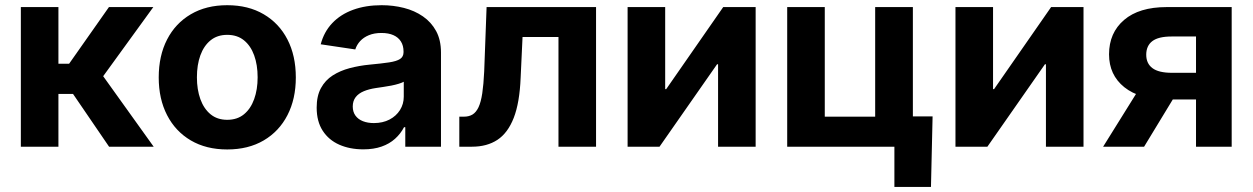

<svg xmlns="http://www.w3.org/2000/svg" viewBox="-20 -570 4867 746"><path d="M61 0V-542.5H207V-322.3H248.5L403.3 -542.5H575.7L380.9 -273.9L577.1 0H403.8L263.7 -205.1H207V0Z M862.8 10.7Q781.2 10.7 721.4 -24.4Q661.6 -59.6 629.2 -122.6Q596.7 -185.5 596.7 -269Q596.7 -353.5 629.2 -416.5Q661.6 -479.5 721.4 -514.6Q781.2 -549.8 862.8 -549.8Q944.8 -549.8 1004.6 -514.6Q1064.5 -479.5 1096.9 -416.5Q1129.4 -353.5 1129.4 -269Q1129.4 -185.5 1096.9 -122.6Q1064.5 -59.6 1004.6 -24.4Q944.8 10.7 862.8 10.7ZM862.8 -104.5Q901.9 -104.5 928 -126Q954.1 -147.5 967.5 -184.8Q981 -222.2 981 -269.5Q981 -317.9 967.5 -355Q954.1 -392.1 928 -413.3Q901.9 -434.6 862.8 -434.6Q824.2 -434.6 798.1 -413.3Q772 -392.1 758.5 -355Q745.1 -317.9 745.1 -269.5Q745.1 -222.2 758.5 -184.8Q772 -147.5 798.1 -126Q824.2 -104.5 862.8 -104.5Z M1391.6 10.3Q1339.4 10.3 1298.3 -7.8Q1257.3 -25.9 1233.9 -62Q1210.4 -98.1 1210.4 -151.9Q1210.4 -197.3 1227.1 -227.8Q1243.7 -258.3 1272.7 -276.9Q1301.8 -295.4 1338.6 -305.2Q1375.5 -314.9 1415.5 -318.8Q1462.9 -323.2 1491.9 -327.6Q1521 -332 1534.4 -340.8Q1547.9 -349.6 1547.9 -367.2V-369.6Q1547.9 -392.6 1537.8 -408.7Q1527.8 -424.8 1508.8 -433.3Q1489.7 -441.9 1461.9 -441.9Q1434.1 -441.9 1413.3 -433.3Q1392.6 -424.8 1379.4 -410.4Q1366.2 -396 1360.4 -377.9L1226.1 -397.9Q1238.8 -446.3 1271 -480.2Q1303.2 -514.2 1352.1 -532Q1400.9 -549.8 1462.9 -549.8Q1507.8 -549.8 1549.3 -539.3Q1590.8 -528.8 1623.3 -506.3Q1655.8 -483.9 1674.6 -449.2Q1693.4 -414.6 1693.4 -365.7V0H1554.7V-75.7H1549.8Q1536.6 -50.3 1514.9 -30.8Q1493.2 -11.2 1462.6 -0.5Q1432.1 10.3 1391.6 10.3ZM1432.6 -91.8Q1467.3 -91.8 1493.4 -105.5Q1519.5 -119.1 1534.2 -142.6Q1548.8 -166 1548.8 -194.3V-252.4Q1542 -248.5 1529.3 -244.6Q1516.6 -240.7 1500.7 -237.5Q1484.9 -234.4 1469.2 -232.2Q1453.6 -230 1440.9 -228Q1414.1 -224.1 1393.6 -215.6Q1373 -207 1361.8 -192.4Q1350.6 -177.7 1350.6 -156.2Q1350.6 -135.3 1361.1 -120.8Q1371.6 -106.4 1390.1 -99.1Q1408.7 -91.8 1432.6 -91.8Z M1764.6 0V-116.7H1782.7Q1802.2 -116.7 1816.2 -125.2Q1830.1 -133.8 1839.4 -153.6Q1848.6 -173.3 1853.8 -207.5Q1858.9 -241.7 1861.3 -292.5L1870.6 -542.5H2295.9V0H2149.9V-426.3H2010.3L2002.9 -268.1Q1999 -170.9 1976.1 -112.1Q1953.1 -53.2 1912.6 -26.6Q1872.1 0 1814 0Z M2916 0H2770V-320.3H2766.1L2542.5 0H2418.5V-542.5H2564.5V-223.6H2568.4L2790 -542.5H2916Z M3038.6 0V-542.5H3184.6V-116.7H3380.4V-542.5H3526.9V0ZM3455.1 156.2V0H3413.1V-117.7H3603.5L3597.2 156.2Z M4189.9 0H4043.9V-320.3H4040L3816.4 0H3692.4V-542.5H3838.4V-223.6H3842.3L4064 -542.5H4189.9Z M4765.6 0H4627V-428.2H4532.2Q4481 -428.2 4457.3 -410.2Q4433.6 -392.1 4433.6 -357.4Q4433.6 -323.2 4457.8 -305.2Q4481.9 -287.1 4533.7 -287.1H4684.6V-183.6H4517.1Q4407.7 -183.6 4348.4 -231.2Q4289.1 -278.8 4289.1 -358.9Q4289.1 -442.4 4347.4 -492.4Q4405.8 -542.5 4513.2 -542.5H4765.6ZM4425.3 0H4266.1L4420.4 -247.6H4575.7Z"/></svg>

Font: Inter 16pt
Style: Bold
Weight: 700
Version: Version 4.001;git-66647c0bb